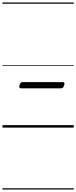

<svg xmlns="http://www.w3.org/2000/svg" viewBox="-20 -1030 615 1550"><path d="M150 -317Q139 -317 136.5 -323Q134 -329 138 -343Q142 -357 148 -362Q154 -367 165 -367H485Q497 -367 499.5 -361Q502 -355 498 -342Q494 -328 488 -322.5Q482 -317 470 -317ZM0 490H575V500H0ZM0 -20H575V0H0ZM0 -505H575V-500H0ZM0 -1010H575V-1000H0Z"/></svg>

Font: Playwrite AU VIC Guides
Style: Regular
Weight: 400
Designer: Veronika Burian, José Scaglione
Foundry: TypeTogether
Version: Version 1.003